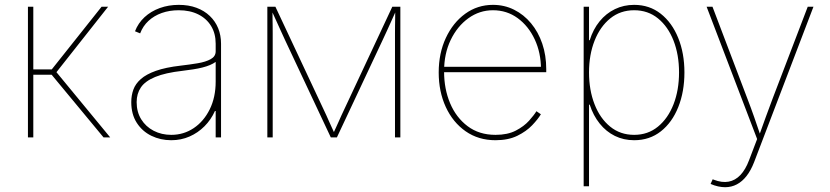

<svg xmlns="http://www.w3.org/2000/svg" viewBox="-20 -574 3467 802"><path d="M96.7 0V-545.9H119.1V-284.2H196.3L404.3 -545.9H431.6L215.8 -272.5L440.4 0H412.6L195.8 -261.7H119.1V0Z M695.3 11.7Q650.4 11.7 612.3 -6.8Q574.2 -25.4 551.3 -61Q528.3 -96.7 528.3 -147.5Q528.3 -175.3 537.1 -199.7Q545.9 -224.1 568.4 -243.9Q590.8 -263.7 631.1 -278.1Q671.4 -292.5 734.4 -299.8Q772.5 -304.2 805.9 -309.8Q839.4 -315.4 860.1 -326.9Q880.9 -338.4 880.9 -359.4V-391.6Q880.9 -434.1 861.8 -465.3Q842.8 -496.6 808.1 -513.9Q773.4 -531.2 726.6 -531.2Q688 -531.2 655.8 -519.8Q623.5 -508.3 600.3 -486.8Q577.1 -465.3 565.4 -434.6L543.9 -443.4Q557.1 -477.5 583.7 -502.2Q610.4 -526.9 647.2 -540.3Q684.1 -553.7 726.6 -553.7Q768.1 -553.7 800.8 -541.5Q833.5 -529.3 856.4 -507.3Q879.4 -485.4 891.4 -455.8Q903.3 -426.3 903.3 -391.6V0H880.9V-110.4H877.9Q861.3 -73.7 834 -46.4Q806.6 -19 771.5 -3.7Q736.3 11.7 695.3 11.7ZM695.3 -10.7Q747.1 -10.7 789.1 -38.8Q831.1 -66.9 856 -117.2Q880.9 -167.5 880.9 -233.4V-315.4Q870.6 -308.1 856.7 -302.2Q842.8 -296.4 825.4 -292Q808.1 -287.6 787.4 -284.4Q766.6 -281.2 743.2 -278.3Q669.9 -270 627.9 -252.4Q585.9 -234.9 568.4 -208.7Q550.8 -182.6 550.8 -147.5Q550.8 -106.4 569.8 -75.7Q588.9 -44.9 621.8 -27.8Q654.8 -10.7 695.3 -10.7Z M1096.7 0V-545.9H1130.4L1331.5 -117.2Q1337.4 -105 1343.3 -92Q1349.1 -79.1 1354.7 -66.4Q1360.4 -53.7 1366.2 -41Q1372.1 -28.3 1377.9 -15.6H1371.6Q1377.4 -28.3 1383.3 -41Q1389.2 -53.7 1394.8 -66.4Q1400.4 -79.1 1406.2 -92Q1412.1 -105 1418 -117.2L1618.7 -545.9H1652.3V0H1629.9V-405.3Q1629.9 -420.4 1629.9 -435.8Q1629.9 -451.2 1630.1 -466.3Q1630.4 -481.4 1630.6 -496.8Q1630.9 -512.2 1630.9 -527.3H1633.3Q1624.5 -507.3 1615.2 -487.1Q1606 -466.8 1596.9 -446.8Q1587.9 -426.8 1578.1 -406.2L1387.2 0H1361.8L1170.9 -406.2Q1161.6 -426.8 1152.3 -446.8Q1143.1 -466.8 1134 -487.1Q1125 -507.3 1115.7 -527.3H1118.2Q1118.2 -512.2 1118.4 -496.8Q1118.7 -481.4 1118.9 -466.3Q1119.1 -451.2 1119.1 -435.8Q1119.1 -420.4 1119.1 -405.3V0Z M2049.8 11.7Q1978.5 11.7 1925 -25.6Q1871.6 -63 1842 -127.2Q1812.5 -191.4 1812.5 -271.5Q1812.5 -351.6 1842.3 -415.5Q1872.1 -479.5 1923.3 -516.6Q1974.6 -553.7 2039.1 -553.7Q2086.9 -553.7 2127.4 -533.4Q2168 -513.2 2198.2 -476.8Q2228.5 -440.4 2245.1 -391.6Q2261.7 -342.8 2261.7 -285.2V-272.5H1824.2V-294.9H2249.5L2239.7 -285.2Q2239.7 -353.5 2213.6 -409.4Q2187.5 -465.3 2142.3 -498.3Q2097.2 -531.2 2039.1 -531.2Q1982.9 -531.2 1936.5 -497.8Q1890.1 -464.4 1862.5 -407Q1835 -349.6 1835 -277.3V-274.4Q1835 -202.6 1860.1 -142.8Q1885.3 -83 1933.3 -46.9Q1981.4 -10.7 2049.8 -10.7Q2100.6 -10.7 2134.8 -28.6Q2168.9 -46.4 2189.9 -69.8Q2210.9 -93.3 2220.7 -109.4L2239.3 -96.7Q2227.1 -76.2 2202.9 -50.8Q2178.7 -25.4 2140.9 -6.8Q2103 11.7 2049.8 11.7Z M2418 204.1V-545.9H2440.4V-406.2H2443.4Q2457.5 -451.7 2484.6 -484.9Q2511.7 -518.1 2548.6 -535.9Q2585.4 -553.7 2628.9 -553.7Q2692.9 -553.7 2740 -516.6Q2787.1 -479.5 2813 -415.5Q2838.9 -351.6 2838.9 -271.5Q2838.9 -190.9 2813.2 -126.7Q2787.6 -62.5 2740.5 -25.4Q2693.4 11.7 2628.9 11.7Q2585 11.7 2548.3 -6.3Q2511.7 -24.4 2484.9 -57.9Q2458 -91.3 2443.4 -136.7H2440.4V204.1ZM2628.9 -10.7Q2686.5 -10.7 2728.5 -45.2Q2770.5 -79.6 2793.5 -138.7Q2816.4 -197.8 2816.4 -271.5Q2816.4 -345.2 2793.5 -404.1Q2770.5 -462.9 2728.5 -497.1Q2686.5 -531.2 2628.9 -531.2Q2571.3 -531.2 2529.1 -497.1Q2486.8 -462.9 2463.6 -404.1Q2440.4 -345.2 2440.4 -271.5Q2440.4 -197.8 2463.4 -138.7Q2486.3 -79.6 2528.6 -45.2Q2570.8 -10.7 2628.9 -10.7Z M2948.2 194.3 2957 174.8 2961.9 176.8Q2995.6 189.9 3023.4 184.8Q3051.3 179.7 3072.8 157Q3094.2 134.3 3108.9 95.2L3142.6 6.8L2931.6 -545.9H2956.1L3101.1 -164.1Q3116.2 -125 3129.9 -85.9Q3143.6 -46.9 3156.7 -7.8H3150.9Q3165 -46.9 3179 -85.9Q3192.9 -125 3208 -164.1L3354 -545.9H3377.9L3129.9 103.5Q3116.7 137.7 3098.6 160.9Q3080.6 184.1 3058.1 196Q3035.6 208 3008.8 208Q2995.1 208 2979.5 204.6Q2963.9 201.2 2948.2 194.3Z"/></svg>

Font: Inter Thin
Style: Regular
Weight: 250
Designer: Rasmus Andersson
Foundry: rsms
Version: Version 4.001;git-66647c0bb